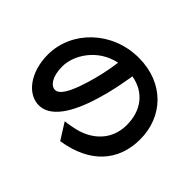

<svg xmlns="http://www.w3.org/2000/svg" viewBox="-161 -1008 1322 1322"><g transform="rotate(45 500.0 -347.5)"><path d="M446 -617C435 -534 416 -449 393 -375C352 -240 313 -177 271 -177C232 -177 192 -226 192 -327C192 -437 281 -583 446 -617ZM582 -620C717 -597 792 -494 792 -356C792 -210 692 -118 564 -88C537 -82 509 -76 471 -72L546 47C798 8 927 -141 927 -352C927 -570 771 -742 523 -742C264 -742 64 -545 64 -314C64 -145 156 -23 267 -23C376 -23 462 -147 522 -349C551 -443 568 -535 582 -620Z"/></g></svg>

Font: Source Han Sans KR
Style: Bold
Weight: 700
Designer: Ryoko NISHIZUKA 西塚涼子 (kana, bopomofo & ideographs); Paul D. Hunt (Latin, Greek & Cyrillic); Sandoll Communications 산돌커뮤니
Foundry: Adobe
Version: Version 2.004;hotconv 1.0.118;makeotfexe 2.5.65603